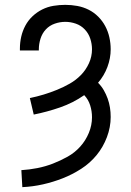

<svg xmlns="http://www.w3.org/2000/svg" viewBox="-20 -763 540 791"><path d="M72 8 68 -62Q101 -64 134 -70.5Q167 -77 198 -89Q229 -101 258.5 -117.5Q288 -134 310.5 -159Q333 -184 346 -215.5Q359 -247 359 -280Q359 -305 351.5 -329Q344 -353 327 -371Q281 -339 227.5 -320.5Q174 -302 119 -291L103 -359Q132 -365 160 -373.5Q188 -382 215 -393Q242 -404 267.5 -418.5Q293 -433 313.5 -454Q334 -475 346.5 -502.5Q359 -530 359 -560Q359 -582 352 -603.5Q345 -625 329.5 -641.5Q314 -658 292.5 -665.5Q271 -673 249 -673Q227 -673 205.5 -665.5Q184 -658 169 -642Q154 -626 147 -604Q140 -582 140 -560V-555H62V-563Q62 -588 67.5 -612Q73 -636 84.5 -657.5Q96 -679 114 -696Q132 -713 154 -724Q176 -735 200.5 -739Q225 -743 249 -743Q274 -743 298.5 -738.5Q323 -734 345 -723Q367 -712 384.5 -694.5Q402 -677 413.5 -655.5Q425 -634 430.5 -609.5Q436 -585 436 -560Q436 -523 422.5 -487Q409 -451 384 -422Q398 -408 407.5 -391.5Q417 -375 423.5 -357Q430 -339 433 -320Q436 -301 436 -281Q436 -239 420.5 -198Q405 -157 378 -124Q351 -91 314.5 -67.5Q278 -44 238.5 -28.5Q199 -13 157 -3.5Q115 6 72 8Z"/></svg>

Font: Huly
Style: Regular
Weight: 400
Designer: Belleve Invis
Foundry: Belleve Invis
Version: Version 33.2.5; ttfautohint (v1.8.4)